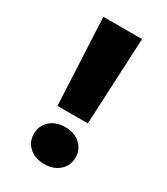

<svg xmlns="http://www.w3.org/2000/svg" viewBox="-186 -824 795 915"><g transform="rotate(30 211.5 -366.5)"><path d="M318 -741 295 -264H128L105 -741ZM212 8Q160 8 128.5 -20.5Q97 -49 97 -93Q97 -137 128.5 -166Q160 -195 212 -195Q263 -195 294.5 -166Q326 -137 326 -93Q326 -50 294.5 -21Q263 8 212 8Z"/></g></svg>

Font: DVN-Poppins ExtBd
Style: Regular
Weight: 800
Designer: Ninad Kale (Devanagari), Jonny Pinhorn (Latin)
Foundry: Indian Type Foundry
Version: 4.004